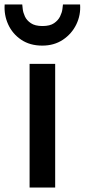

<svg xmlns="http://www.w3.org/2000/svg" viewBox="-43 -843 380 863"><path d="M90 0V-556H205V0ZM147 -638Q91.5 -638 52.2 -664.5Q13 -691 -6.2 -733.2Q-25.5 -775.5 -22 -823H57Q57.5 -817.5 59.2 -802Q61 -786.5 69 -769Q77 -751.5 95.8 -738.8Q114.5 -726 148 -726Q181.5 -726 200 -738.8Q218.5 -751.5 227 -769Q235.5 -786.5 237.5 -802Q239.5 -817.5 240 -823H317Q320.5 -775.5 300 -733.2Q279.5 -691 240 -664.5Q200.5 -638 147 -638Z"/></svg>

Font: Merriweather Sans
Style: Regular
Weight: 400
Designer: Eben Sorkin
Foundry: Eben Sorkin
Version: Version 1.008; ttfautohint (v1.7.19-72a1) -l 8 -r 50 -G 200 